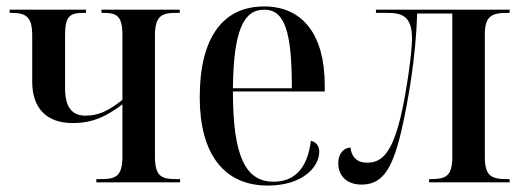

<svg xmlns="http://www.w3.org/2000/svg" viewBox="-20 -566 1620 596"><path d="M279 0H539V-10H526C480 -10 461 -20 461 -80V-455C461 -515 481 -526 524 -526H538V-536H295V-526H302C343 -526 360 -516 360 -457V-256C316 -221 284 -207 246 -207C203 -207 182 -233 182 -293V-458C182 -517 198 -526 240 -526H247V-536H10V-526H16C63 -526 80 -512 80 -455V-312C80 -231 124 -184 205 -184C271 -184 313 -207 360 -242V-80C360 -17 338 -10 291 -10H279Z M811 10C921 10 971 -49 971 -95C971 -112 962 -125 945 -129C934 -40 892 -2 829 -2C743 -2 703 -79 703 -282H988V-302C988 -459 919 -546 800 -546C673 -546 600 -451 600 -264C600 -90 674 10 811 10ZM886 -292H703C705 -469 735 -536 800 -536C864 -536 886 -468 886 -292Z M1102 7C1162 7 1196 -32 1225 -156C1247 -250 1271 -390 1275 -524H1384V-79C1384 -20 1365 -10 1317 -10H1312V0H1562V-10H1553C1505 -10 1485 -20 1485 -79V-459C1485 -516 1506 -526 1555 -526H1562V-536H1147V-526H1182C1225 -526 1259 -518 1259 -447C1259 -399 1240 -274 1227 -218C1199 -92 1166 -61 1120 -61C1088 -61 1071 -79 1068 -108C1046 -107 1030 -88 1030 -60C1030 -20 1057 7 1102 7Z"/></svg>

Font: Noto Serif Display Condensed Medium
Style: Regular
Weight: 500
Width: 3
Designer: Monotype Design Team
Foundry: Monotype Imaging Inc.
Version: Version 2.009